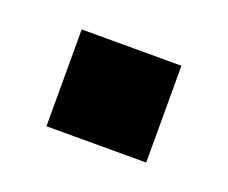

<svg xmlns="http://www.w3.org/2000/svg" viewBox="-42 -189 292 246"><g transform="rotate(20 104.0 -66.0)"><path d="M36 -132H172V0H36Z"/></g></svg>

Font: CyStack Display SemiBold
Style: Regular
Weight: 600
Designer: Weizhong Zhang
Foundry: 本地遙控
Version: Version 1.000;Glyphs 3.1.2 (3151)